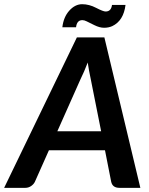

<svg xmlns="http://www.w3.org/2000/svg" viewBox="-56 -903 717 923"><path d="M219.7 -272H430.2L380.9 -519.5Q370.6 -566.9 365.7 -602.5Q349.1 -558.6 329.6 -519ZM518.1 0Q484.9 0 478.5 -29.3L448.7 -180.7H179.2L111.8 -29.3Q106.4 -17.6 93.8 -8.8Q81.1 0 65.9 0H-36.1L313.5 -723.1H445.8L618.7 0ZM339.8 -806.2Q313.5 -806.2 309.6 -772H243.7Q249.5 -821.3 277.3 -852.1Q305.2 -882.8 338.9 -882.8Q372.6 -882.8 406.2 -865.2Q439.9 -847.7 451.7 -847.7Q478.5 -847.7 482.4 -879.4H547.4Q538.1 -803.2 483.4 -777.3Q465.8 -769.5 444.3 -769.5Q422.9 -769.5 397.5 -782.2Q372.1 -794.9 360.8 -800.3Q349.6 -806.2 339.8 -806.2Z"/></svg>

Font: Lato-BoldItalic
Style: Bold Italic
Weight: 700
Italic angle: -7°
Designer: Lukasz Dziedzic
Foundry: tyPoland Lukasz Dziedzic
Version: Version 1.104; Western+Polish opensource